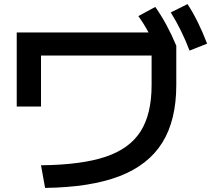

<svg xmlns="http://www.w3.org/2000/svg" viewBox="-20 -875 1040 941"><path d="M723 -458V-603H181V-353H62V-716H708Q685 -759 658 -796L741 -841Q799 -759 844 -651V-458Q844 -286 775.5 -176Q707 -66 565.5 -11.5Q424 43 201 46L181 -65Q379 -67 497 -106.5Q615 -146 669 -231Q723 -316 723 -458ZM899 -855Q951 -776 995 -661L909 -627Q870 -729 817 -814Z"/></svg>

Font: Enso SemiBold
Style: Regular
Weight: 600
Designer: Coji Morishita
Foundry: UNDERFOREST DESIGN
Version: Version 1.000